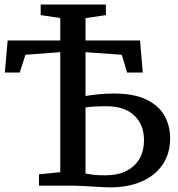

<svg xmlns="http://www.w3.org/2000/svg" viewBox="-20 -824 792 852"><path d="M468 7.5Q458.5 7.5 438.2 6.5Q418 5.5 393.8 4Q369.5 2.5 346.8 1.2Q324 0 309 0H153V-50.5L247.5 -60V-592.5L93 -581L67.5 -502H1.5L14 -644.5H247.5V-744L160.5 -757V-804H450V-757L359.5 -743.5V-644.5H601.5L613.5 -502H544L520.5 -581L359.5 -592.5V-398Q376.5 -401 411.2 -405Q446 -409 485 -409Q573.5 -409 628.8 -382.5Q684 -356 709.5 -311Q735 -266 735 -211Q735 -142 701.2 -93Q667.5 -44 607.5 -18.2Q547.5 7.5 468 7.5ZM447 -46Q502 -46 540.2 -65.2Q578.5 -84.5 598.8 -119.5Q619 -154.5 619 -202Q619 -270.5 575.8 -311.5Q532.5 -352.5 453.5 -352.5Q425.5 -352.5 399.5 -351.2Q373.5 -350 359.5 -347V-54Q374.5 -51 394 -48.5Q413.5 -46 447 -46Z"/></svg>

Font: Merriweather 20pt Medium
Style: Regular
Weight: 500
Version: Version 2.100